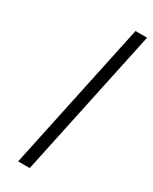

<svg xmlns="http://www.w3.org/2000/svg" viewBox="-212 -852 731 918"><g transform="rotate(30 153.5 -393.0)"><path d="M68.4 17.1H132.3L306.6 -803.2H242.7Z"/></g></svg>

Font: Cardo
Style: Italic
Weight: 400
Designer: David J. Perry
Foundry: David J. Perry
Version: Version 0.99